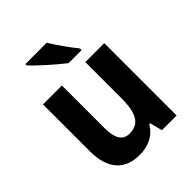

<svg xmlns="http://www.w3.org/2000/svg" viewBox="-216 -891 1026 1026"><g transform="rotate(-45 297.5 -378.0)"><path d="M312 -766H151V-756C184 -719 273 -640 318 -606H416V-619C387 -654 338 -722 312 -766ZM528 -547H385V-282C385 -171 363 -109 282 -109C230 -109 208 -149 208 -228V-547H65V-190C65 -56 131 10 240 10C304 10 360 -15 391 -70H399L417 0H528Z"/></g></svg>

Font: Noto Sans Thai Looped SemiCondensed
Style: Bold
Weight: 700
Width: 4
Designer: Sasikarn Vongin, Ben Mitchell
Foundry: The Fontpad Ltd
Version: Version 1.001